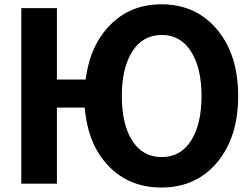

<svg xmlns="http://www.w3.org/2000/svg" viewBox="-20 -837 1139 875"><path d="M535.2 -399.4Q535.2 -269.5 583 -195.3Q630.9 -121.1 716.8 -121.1Q802.7 -121.1 850.6 -195.8Q898.4 -270.5 898.4 -399.4Q898.4 -527.3 850.6 -602.5Q802.7 -677.7 716.8 -677.7Q630.9 -677.7 583 -602.5Q535.2 -527.3 535.2 -399.4ZM77.1 0V-799.8H239.3V-474.6H370.1Q390.6 -631.8 483.4 -724.6Q576.2 -817.4 715.8 -817.4Q873 -817.4 969.2 -702.6Q1065.4 -587.9 1065.4 -399.4Q1065.4 -210.9 969.2 -96.7Q873 17.6 715.8 17.6Q568.4 17.6 474.1 -81.1Q379.9 -179.7 366.2 -346.7H239.3V0Z"/></svg>

Font: Gothic A1 Black
Style: Regular
Weight: 900
Version: Version 2.50